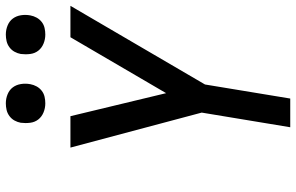

<svg xmlns="http://www.w3.org/2000/svg" viewBox="-194 -796 991 642"><g transform="rotate(-90 301.0 -475.5)"><path d="M196 0 245 -296 128 -735H233L310 -415L497 -735H602L339 -285L292 0ZM506 -819Q490 -819 475.5 -825Q461 -831 452 -842.5Q443 -854 441 -869.5Q439 -885 441 -901Q443 -912 448.5 -922Q454 -932 463.5 -939Q473 -946 484 -948.5Q495 -951 506 -951Q522 -951 536.5 -945Q551 -939 559.5 -927.5Q568 -916 570.5 -900.5Q573 -885 570 -869Q568 -858 562.5 -848Q557 -838 548 -831Q539 -824 528 -821.5Q517 -819 506 -819ZM276 -819Q260 -819 245.5 -825Q231 -831 222 -842.5Q213 -854 211 -869.5Q209 -885 211 -901Q213 -912 218.5 -922Q224 -932 233.5 -939Q243 -946 254 -948.5Q265 -951 276 -951Q292 -951 306.5 -945Q321 -939 329.5 -927.5Q338 -916 340.5 -900.5Q343 -885 340 -869Q338 -858 332.5 -848Q327 -838 318 -831Q309 -824 298 -821.5Q287 -819 276 -819Z"/></g></svg>

Font: Iosevka Aile Medium Oblique
Style: Regular
Weight: 500
Italic angle: -9°
Designer: Belleve Invis
Foundry: Belleve Invis
Version: Version 31.1.0; ttfautohint (v1.8.4)